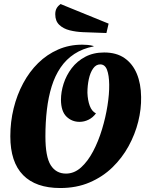

<svg xmlns="http://www.w3.org/2000/svg" viewBox="-20 -925 746 967"><path d="M283.3 22Q160.3 22 96.2 -43.3Q32 -108.7 32 -238.7Q32 -311.3 48.7 -379.2Q65.3 -447 96.7 -505.5Q128 -564 172.3 -607.5Q216.7 -651 272.7 -675.5Q328.7 -700 394 -700Q408.3 -700 422.3 -698.7Q436.3 -697.3 451.3 -693.3V-691.3Q395.7 -680.3 354.5 -653.3Q313.3 -626.3 285.2 -585Q257 -543.7 240.3 -490Q223.7 -436.3 216.2 -372.8Q208.7 -309.3 208.7 -238Q208.7 -135.3 235.5 -93Q262.3 -50.7 312.3 -50.7Q353.7 -50.7 388 -81.5Q422.3 -112.3 449 -163Q475.7 -213.7 493.8 -273.7Q512 -333.7 521.3 -392.8Q530.7 -452 530 -499.3Q529.3 -546 519 -573.3Q508.7 -600.7 484.7 -600.7Q463.3 -600.7 448.8 -579.8Q434.3 -559 427.3 -526.5Q420.3 -494 420.3 -457.7Q421.7 -420 432 -392.2Q442.3 -364.3 463.3 -354Q447.7 -332.7 425.8 -322Q404 -311.3 380.7 -311.3Q342 -311.3 314.8 -337.7Q287.7 -364 287 -422Q287 -461.7 300.3 -503.5Q313.7 -545.3 340.8 -581.2Q368 -617 409.2 -638.8Q450.3 -660.7 504.7 -660.7Q566.7 -660.7 607.5 -632.2Q648.3 -603.7 669.2 -553.3Q690 -503 690.7 -436.7Q692 -376.3 676.2 -312.5Q660.3 -248.7 627.7 -189Q595 -129.3 546 -81.8Q497 -34.3 431.3 -6.2Q365.7 22 283.3 22ZM516 -758.7 398 -763Q363.3 -764.3 331.2 -772.3Q299 -780.3 278.7 -799.7Q258.3 -819 258.3 -853Q258.3 -871.3 265.3 -883.5Q272.3 -895.7 284.7 -904.7L527 -806Z"/></svg>

Font: Sansita Swashed Light
Style: Regular
Weight: 300
Designer: Pablo Cosgaya
Foundry: Omnibus-Type
Version: Version 1.003